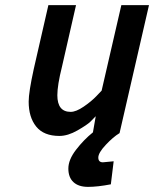

<svg xmlns="http://www.w3.org/2000/svg" viewBox="-20 -520 602 750"><path d="M382 114 424 110 413 200Q361 210 324 210Q287 210 267 191.5Q247 173 247 138.5Q247 104 277 65Q307 26 343 -3L354 -66Q346 -57 333 -44.5Q320 -32 282.5 -10.5Q245 11 212 11Q151 11 121.5 -25.5Q92 -62 92 -123Q92 -160 112 -251L169 -500H277L222 -259Q204 -187 204 -148Q204 -83 256 -83Q277 -83 307 -103.5Q337 -124 357 -145L377 -166L454 -500H562L447 0Q422 15 393 46Q364 77 364 95.5Q364 114 382 114Z"/></svg>

Font: Titillium Web SemiBold
Style: Italic
Weight: 600
Italic angle: -13°
Version: Version 1.002;PS 57.000;hotconv 1.0.70;makeotf.lib2.5.55311